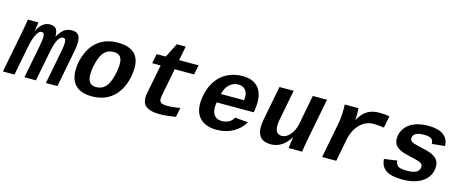

<svg xmlns="http://www.w3.org/2000/svg" viewBox="-55 -1224 4295 1793"><g transform="rotate(15 2092.5 -328.0)"><path d="M193.4 0 255.9 -321.3Q267.1 -382.3 267.1 -407.7Q267.1 -431.2 260 -440.9Q252.9 -450.7 238.3 -450.7Q213.9 -450.7 190.4 -405Q167 -359.4 152.3 -284.2L97.2 0H-14.6L65.9 -415.5Q69.3 -432.1 72.5 -450.4Q75.7 -468.8 78.4 -485.1Q81.1 -501.5 83 -513.2Q85 -524.9 85 -528.3H187L177.7 -466.3L173.3 -442.9H174.3Q202.1 -495.1 231.9 -516.6Q261.7 -538.1 298.3 -538.1Q341.3 -538.1 357.9 -514.9Q374.5 -491.7 374.5 -445.3V-442.4H375.5Q405.3 -494.1 436.8 -516.1Q468.3 -538.1 509.3 -538.1Q552.2 -538.1 571.8 -515.6Q591.3 -493.2 591.3 -444.3Q591.3 -407.7 580.6 -352.1L512.2 0H400.9L463.4 -321.3Q474.6 -382.3 474.6 -407.7Q474.6 -431.2 467.5 -440.9Q460.4 -450.7 445.8 -450.7Q420.9 -450.7 398.9 -411.4Q377 -372.1 361.8 -293.5L304.7 0Z M844.7 9.8Q743.2 9.8 690.2 -41Q637.2 -91.8 637.2 -187Q637.2 -276.9 676 -362.8Q714.8 -448.7 785.6 -493.4Q856.4 -538.1 954.1 -538.1Q1164.6 -538.1 1164.6 -351.1Q1164.6 -314 1155.3 -264.6Q1129.9 -133.3 1049.3 -61.8Q968.8 9.8 844.7 9.8ZM1021.5 -349.1Q1021.5 -398.4 1001.5 -421.1Q981.4 -443.8 938 -443.8Q885.7 -443.8 852.5 -411.9Q819.3 -379.9 799.8 -310.1Q780.3 -240.2 780.3 -184.6Q780.3 -84 861.3 -84Q914.6 -84 948.2 -116.7Q981.9 -149.4 1001.7 -221.4Q1021.5 -293.5 1021.5 -349.1Z M1393.6 -435.5H1312L1330.1 -528.3H1418.5L1488.3 -666H1574.2L1547.4 -528.3H1735.4L1717.3 -435.5H1529.3L1479 -176.8Q1473.6 -147.5 1473.6 -136.2Q1473.6 -109.9 1491.2 -98.4Q1508.8 -86.9 1546.9 -86.9Q1606.9 -86.9 1673.8 -100.1L1656.2 -9.3Q1637.2 -6.3 1618.9 -3.4Q1600.6 -0.5 1581.3 1.7Q1562 3.9 1540.8 5.1Q1519.5 6.3 1494.6 6.3Q1415.5 6.3 1374.5 -21.5Q1333.5 -49.3 1333.5 -109.4Q1333.5 -123.5 1335.9 -140.1Q1338.4 -156.7 1393.6 -435.5Z M2052.7 9.8Q1951.7 9.8 1896.5 -41.3Q1841.3 -92.3 1841.3 -188Q1841.3 -249.5 1862.1 -316.7Q1882.8 -383.8 1925.8 -435.1Q1968.8 -486.3 2029.3 -512.2Q2089.8 -538.1 2161.1 -538.1Q2257.3 -538.1 2307.1 -485.4Q2356.9 -432.6 2356.9 -334.5Q2356.9 -291.5 2347.2 -241.7L2346.7 -237.8H1988.3Q1983.4 -213.4 1983.4 -189.5Q1983.4 -137.2 2008.3 -109.6Q2033.2 -82 2077.6 -82Q2115.2 -82 2145.8 -97.9Q2176.3 -113.8 2191.4 -145L2318.4 -133.8Q2277.8 -64.9 2208.5 -27.6Q2139.2 9.8 2052.7 9.8ZM2142.6 -451.7Q2092.3 -451.7 2055.9 -417.7Q2019.5 -383.8 2005.9 -323.7H2230.5L2232.4 -351.6Q2232.4 -401.4 2207.5 -426.5Q2182.6 -451.7 2142.6 -451.7Z M2654.8 -528.3 2597.2 -231.9Q2591.3 -201.2 2591.3 -175.8Q2591.3 -92.8 2654.3 -92.8Q2698.7 -92.8 2735.8 -136.5Q2772.9 -180.2 2785.2 -245.1L2839.8 -528.3H2977.1L2897.5 -118.2Q2890.6 -85.9 2885.3 -48.6Q2879.9 -11.2 2878.4 0H2747.6Q2751.5 -44.9 2762.2 -105H2759.8Q2685.1 9.8 2577.1 9.8Q2445.3 9.8 2445.3 -123.5Q2445.3 -156.2 2452.6 -192.9L2517.6 -528.3Z M3557.6 -414.1Q3505.4 -423.3 3456.1 -423.3Q3380.4 -423.3 3324.2 -366.2Q3268.1 -309.1 3249.5 -213.9L3208 0H3071.3L3137.7 -342.3Q3149.9 -408.7 3149.9 -483.4L3148.4 -528.3H3280.8Q3283.7 -490.2 3283.7 -466.3Q3283.7 -439.5 3281.7 -417H3283.7Q3320.8 -483.4 3368.2 -510.7Q3415.5 -538.1 3481 -538.1Q3532.7 -538.1 3580.1 -529.8Z M3850.1 9.8Q3740.7 9.8 3689.5 -24.9Q3638.2 -59.6 3633.8 -131.8L3758.3 -149.9Q3760.7 -112.3 3783 -96.7Q3805.2 -81.1 3867.7 -81.1Q3925.8 -81.1 3954.8 -95.7Q3983.9 -110.4 3989.7 -141.6L3990.7 -152.8Q3990.7 -172.4 3971.7 -185.1Q3952.6 -197.8 3909.2 -207Q3812 -227.1 3775.4 -243.2Q3738.8 -259.3 3719.2 -284.2Q3699.7 -309.1 3699.7 -345.7Q3699.7 -400.9 3731 -446Q3762.2 -491.2 3820.3 -514.9Q3878.4 -538.6 3957.5 -538.6Q4052.2 -538.6 4102.3 -502Q4152.3 -465.3 4153.3 -396L4029.3 -383.3Q4029.3 -417 4009 -432.1Q3988.8 -447.3 3939.9 -447.3Q3891.1 -447.3 3864.3 -434.8Q3837.4 -422.4 3831.5 -393.1L3830.6 -382.8Q3830.6 -365.2 3847.9 -353.5Q3865.2 -341.8 3902.3 -334.5L3954.6 -321.8Q4022.9 -307.1 4055.2 -290.5Q4087.4 -273.9 4104.5 -249.3Q4121.6 -224.6 4121.6 -188.5Q4121.6 -130.4 4088.4 -84.7Q4055.2 -39.1 3993.4 -14.6Q3931.6 9.8 3850.1 9.8Z"/></g></svg>

Font: Liberation Mono
Style: Bold Italic
Weight: 700
Italic angle: -12°
Monospace: yes
Designer: Steve Matteson
Foundry: Ascender Corporation
Version: Version 2.1.5